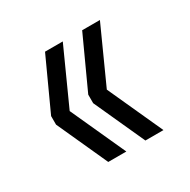

<svg xmlns="http://www.w3.org/2000/svg" viewBox="-89 -556 502 506"><g transform="rotate(-30 161.5 -302.5)"><path d="M160 -135H105L35 -289V-315L106 -470H160L84 -302ZM273 -135H218L148 -289V-315L219 -470H273L197 -302Z"/></g></svg>

Font: Economica
Style: Regular
Weight: 400
Designer: Vicente Lamonaca
Foundry: Vicente Lamonaca
Version: Version 1.101